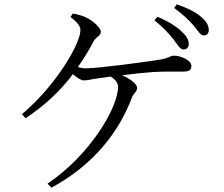

<svg xmlns="http://www.w3.org/2000/svg" viewBox="-20 -828 1040 893"><path d="M698 -733C740 -701 765 -672 787 -645C806 -620 817 -598 833 -598C848 -598 858 -607 858 -623C858 -644 847 -662 821 -685C797 -707 761 -730 712 -750ZM308 -749C338 -725 354 -709 354 -687C354 -626 241 -430 82 -297L99 -278C195 -342 264 -410 319 -483C336 -468 356 -454 370 -454C389 -454 413 -461 438 -464C453 -466 473 -469 495 -472C515 -459 529 -444 529 -424C529 -326 396 -104 201 26L219 45C417 -62 534 -216 593 -373C601 -395 618 -402 618 -419C618 -436 588 -461 547 -478C602 -485 659 -491 693 -493C739 -496 801 -495 831 -495C865 -495 870 -505 870 -522C870 -547 823 -569 789 -569C770 -569 764 -556 720 -550C665 -541 436 -510 379 -510C367 -510 356 -512 342 -516C370 -555 394 -595 416 -637C428 -657 449 -662 449 -680C449 -698 414 -730 386 -744C370 -753 344 -761 318 -765ZM790 -791C835 -758 857 -735 879 -711C901 -686 911 -663 928 -663C941 -663 951 -672 951 -688C951 -709 941 -728 915 -750C891 -771 854 -790 802 -808Z"/></svg>

Font: Source Han Serif AKR9
Style: Regular
Weight: 400
Designer: Ryoko NISHIZUKA 西塚涼子 (kana & ideographs); Frank Grießhammer (Latin, Greek & Cyrillic); Sandoll Communications 산돌커뮤니케이션, 
Foundry: Adobe Systems Incorporated
Version: Version 1.005;hotconv 1.0.107;makeotfexe 2.5.65593